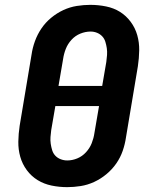

<svg xmlns="http://www.w3.org/2000/svg" viewBox="-20 -763 640 791"><path d="M257 8Q224 8 192.5 1.5Q161 -5 135 -21Q109 -37 90.5 -62Q72 -87 63.5 -117Q55 -147 55.5 -179.5Q56 -212 61 -245L110 -538Q114 -566 124 -593.5Q134 -621 150.5 -645.5Q167 -670 190.5 -689.5Q214 -709 241 -721.5Q268 -734 296.5 -738.5Q325 -743 352 -743Q385 -743 417 -736.5Q449 -730 474.5 -714Q500 -698 518.5 -673Q537 -648 545.5 -618Q554 -588 553.5 -555.5Q553 -523 548 -490L499 -197Q495 -169 485.5 -141.5Q476 -114 459 -89.5Q442 -65 418.5 -45.5Q395 -26 368 -13.5Q341 -1 312.5 3.5Q284 8 257 8ZM401 -409 418 -508Q420 -522 421 -536.5Q422 -551 420 -564.5Q418 -578 414 -591Q410 -604 401 -613.5Q392 -623 379.5 -628Q367 -633 353 -633Q332 -633 311 -624.5Q290 -616 274.5 -599Q259 -582 251 -561.5Q243 -541 240 -520L221 -409ZM257 -102Q278 -102 298.5 -110.5Q319 -119 334.5 -136Q350 -153 358 -173.5Q366 -194 369 -215L388 -326H208L191 -227Q189 -213 188 -198.5Q187 -184 189 -170.5Q191 -157 195 -144Q199 -131 208 -121.5Q217 -112 230 -107Q243 -102 257 -102Z"/></svg>

Font: Iosevka HT Extrabold Extended
Style: Italic
Weight: 800
Width: 7
Italic angle: -9°
Monospace: yes
Designer: Belleve Invis
Foundry: Belleve Invis
Version: Version 32.3.0; ttfautohint (v1.8.4)